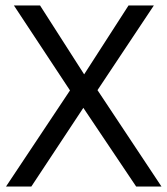

<svg xmlns="http://www.w3.org/2000/svg" viewBox="-20 -685 615 705"><path d="M452 -665H545L338 -354L573 0H480L286 -289L95 0H2L237 -353L31 -665H127L289 -412Z"/></svg>

Font: BreeCF
Style: Light
Weight: 300
Designer: Veronika Burian, Jos Scaglione
Foundry: TypeTogether
Version: Version 0.0.2